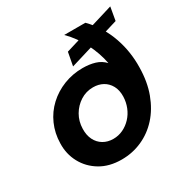

<svg xmlns="http://www.w3.org/2000/svg" viewBox="-165 -849 971 1000"><g transform="rotate(-30 321.0 -348.5)"><path d="M285 12Q211 12 157.5 -20Q104 -52 75.5 -105Q47 -158 49 -221Q50 -281 73 -333Q96 -385 137 -423Q178 -461 231.5 -482Q285 -503 345 -503Q386 -503 419 -493Q452 -483 475 -458Q469 -491 457.5 -523.5Q446 -556 430.5 -587Q415 -618 394.5 -646.5Q374 -675 349 -700H476Q511 -665 536 -623.5Q561 -582 576.5 -537Q592 -492 598.5 -447Q605 -402 604 -359Q603 -272 577.5 -203.5Q552 -135 508.5 -87Q465 -39 407.5 -13.5Q350 12 285 12ZM301 -103Q332 -103 359.5 -116Q387 -129 408.5 -152Q430 -175 442 -205Q454 -235 455 -268Q456 -307 441 -334Q426 -361 400.5 -375Q375 -389 342 -389Q300 -389 265.5 -367Q231 -345 210 -309Q189 -273 188 -228Q187 -190 201 -162Q215 -134 241 -118.5Q267 -103 301 -103ZM307 -535 322 -615 631 -709 617 -629Z"/></g></svg>

Font: DM Sans 20pt
Style: Bold Italic
Weight: 700
Italic angle: -10°
Version: Version 4.004;gftools[0.9.30]